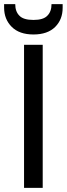

<svg xmlns="http://www.w3.org/2000/svg" viewBox="-40 -915 325 935"><path d="M168 0H77.1V-696.8H168ZM-20 -877.9V-895H34.2Q34.2 -858.9 54.2 -838.9Q73.7 -817.9 123 -817.9Q171.4 -817.9 190.9 -838.9Q210.9 -858.9 210.9 -895H265.1V-877Q265.1 -820.3 229 -784.2Q191.9 -747.1 123 -747.1Q54.2 -747.1 17.1 -784.2Q-20 -821.3 -20 -877.9Z"/></svg>

Font: PoppinsZ
Style: Regular
Weight: 400
Designer: Ninad Kale (Devanagari), Jonny Pinhorn (Latin)
Foundry: Indian Type Foundry
Version: Version 3.002;FEAKit 1.0